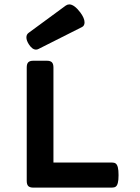

<svg xmlns="http://www.w3.org/2000/svg" viewBox="-20 -857 640 877"><path d="M144.5 -630.4Q127 -630.4 111.3 -655.3Q100.6 -672.4 100.6 -686Q100.6 -699.7 110.8 -707L280.3 -831.5Q288.1 -836.9 296.4 -836.9Q318.8 -836.9 346.7 -800.3Q366.2 -773.9 366.2 -754.9Q366.2 -739.3 354.5 -733.4L155.8 -633.3Q150.4 -630.4 144.5 -630.4ZM521.5 -57.1Q521.5 -34.2 518.3 -21.7Q515.1 -9.3 508.8 -4.6Q502.4 0 490.7 0H132.8Q116.2 0 109.1 -7.1Q102.1 -14.2 102.1 -30.8V-548.8Q102.1 -565.4 109.1 -572.5Q116.2 -579.6 132.8 -579.6H193.4Q210 -579.6 217 -572.5Q224.1 -565.4 224.1 -548.8V-114.7H490.7Q502.4 -114.7 508.8 -109.9Q515.1 -105 518.3 -92.5Q521.5 -80.1 521.5 -57.1Z"/></svg>

Font: Courier Prime Sans
Style: Bold
Weight: 700
Designer: Alan Dague-Greene
Foundry: Quote-Unquote Apps
Version: Version 3.020